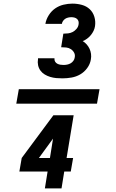

<svg xmlns="http://www.w3.org/2000/svg" viewBox="-20 -873 640 1061"><path d="M516 -300H70L84 -380H530ZM325 -440Q308 -440 291 -441.5Q274 -443 257.5 -448Q241 -453 227 -461.5Q213 -470 203.5 -483Q194 -496 190.5 -512.5Q187 -529 190 -546V-551H281V-550Q280 -540 284.5 -532.5Q289 -525 296.5 -521Q304 -517 313 -515.5Q322 -514 331 -514Q341 -514 351 -516Q361 -518 370 -523Q379 -528 385.5 -537Q392 -546 393 -556Q396 -570 389.5 -582Q383 -594 371.5 -601.5Q360 -609 346 -610.5Q332 -612 318 -612L330 -687Q343 -687 356 -688.5Q369 -690 381 -696Q393 -702 402.5 -713Q412 -724 414 -737Q416 -746 414 -754.5Q412 -763 405.5 -768.5Q399 -774 391 -776Q383 -778 374 -778Q366 -778 357 -776Q348 -774 341 -769.5Q334 -765 328.5 -757.5Q323 -750 322 -741H231V-742Q235 -766 249.5 -789Q264 -812 285 -826.5Q306 -841 331 -847Q356 -853 380 -853Q407 -853 432.5 -846Q458 -839 476 -822Q494 -805 501.5 -780Q509 -755 505 -728Q503 -715 497 -702.5Q491 -690 482 -679Q473 -668 461.5 -659.5Q450 -651 437 -646Q450 -638 459.5 -627Q469 -616 475 -603Q481 -590 483 -575Q485 -560 482 -544Q478 -519 462 -497Q446 -475 423.5 -462Q401 -449 375.5 -444.5Q350 -440 325 -440ZM228 168 243 75H87L100 0L275 -236H387L348 0H384L371 75H335L320 168ZM195 0H256L273 -107Z"/></svg>

Font: Iosevka Aile Heavy
Style: Italic
Weight: 900
Italic angle: -9°
Designer: Belleve Invis
Foundry: Belleve Invis
Version: Version 31.1.0; ttfautohint (v1.8.4)